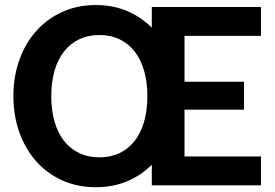

<svg xmlns="http://www.w3.org/2000/svg" viewBox="-20 -754 1118 781"><path d="M1041.5 -608H730.5V-421.5H972.5V-308H730.5V-117.5H1041.5V0H597.5V-84Q554 -40.5 496.8 -16.5Q439.5 7.5 369.5 7.5Q294.5 7.5 232.8 -20.5Q171 -48.5 127 -98.2Q83 -148 58.8 -215.8Q34.5 -283.5 34.5 -363Q34.5 -442.5 58.8 -510.2Q83 -578 127 -627.5Q171 -677 232.8 -705.2Q294.5 -733.5 369.5 -733.5Q439.5 -733.5 496.8 -709.2Q554 -685 597.5 -641.5V-725.5H1041.5ZM579.5 -363Q579.5 -420 566.2 -466Q553 -512 528 -544.2Q503 -576.5 466.8 -594Q430.5 -611.5 385 -611.5Q338.5 -611.5 302 -594Q265.5 -576.5 240.2 -544.2Q215 -512 201.8 -466Q188.5 -420 188.5 -363Q188.5 -305.5 201.8 -259.5Q215 -213.5 240.2 -181.2Q265.5 -149 302 -131.5Q338.5 -114 385 -114Q430.5 -114 466.8 -131.5Q503 -149 528 -181.2Q553 -213.5 566.2 -259.5Q579.5 -305.5 579.5 -363Z"/></svg>

Font: Lato Heavy
Style: Regular
Weight: 800
Designer: Lukasz Dziedzic
Foundry: tyPoland Lukasz Dziedzic
Version: Version 2.007; 2014-02-27